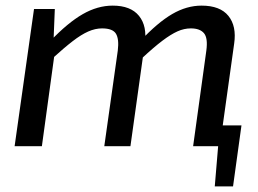

<svg xmlns="http://www.w3.org/2000/svg" viewBox="-20 -520 917 683"><path d="M175 -488 170 -364 177 -350 129 0H32L101 -488ZM381 -500Q445 -500 474.5 -463.5Q504 -427 495 -365L444 0H351L399 -340Q404 -381 392.5 -400Q381 -419 343 -419Q319 -419 294 -408Q269 -397 238.5 -373.5Q208 -350 164 -310L159 -374Q221 -439 274 -469.5Q327 -500 381 -500ZM697 -500Q763 -500 792.5 -463.5Q822 -427 813 -365L762 0H667L714 -340Q720 -385 705.5 -402Q691 -419 659 -419Q635 -419 611.5 -408.5Q588 -398 557.5 -375Q527 -352 483 -311L479 -374Q541 -440 592.5 -470Q644 -500 697 -500ZM839 -74 809 143H744L756 0H699L709 -74Z"/></svg>

Font: Exo 2 Medium
Style: Italic
Weight: 500
Italic angle: -8°
Designer: Natanael Gama
Foundry: Natanael Gama
Version: Version 2.010